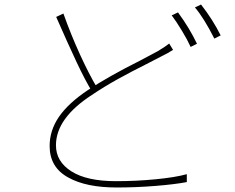

<svg xmlns="http://www.w3.org/2000/svg" viewBox="-20 -808 1040 851"><path d="M724 -573 693 -557Q678 -549 664 -542Q650 -535 639 -529Q561 -490 501.5 -457Q442 -424 387 -387Q228 -284 228 -164Q228 -92 296.5 -48.5Q365 -5 494 -5Q584 -5 671 -13.5Q758 -22 808 -36V-1Q756 9 670 16Q584 23 497 23Q362 23 283 -21Q200 -66 200 -161Q200 -230 241.5 -290.5Q283 -351 370 -409Q460 -469 602 -540L679 -581Q714 -602 730 -615L747 -587Q739 -582 724 -573ZM411 -418 388 -402Q357 -453 320 -531.5Q283 -610 229 -733L261 -748Q294 -655 334.5 -566.5Q375 -478 411 -418ZM853 -614 825 -600Q811 -631 786.5 -671.5Q762 -712 741 -740L769 -753Q821 -682 853 -614ZM958 -651 930 -637Q884 -728 844 -775L871 -788Q924 -720 958 -651Z"/></svg>

Font: Merged Yaku Han JP Thin
Style: Regular
Weight: 250
Designer: Ryoko NISHIZUKA 西塚涼子 (kana, bopomofo & ideographs); Paul D. Hunt (Latin, Greek & Cyrillic); Sandoll Communications 산돌커뮤니
Foundry: Adobe
Version: Version 2.004